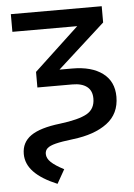

<svg xmlns="http://www.w3.org/2000/svg" viewBox="-53 -568 576 823"><g transform="rotate(-5 235.0 -156.0)"><path d="M28 75Q28 25 68 -3Q108 -31 194 -41Q275 -51 310.5 -71Q346 -91 346 -136Q346 -170 324 -187Q302 -204 262 -204H111V-271L304 -451H25V-527H416V-457L212 -272H267Q350 -272 397.5 -236.5Q445 -201 445 -135Q445 -62 391 -21.5Q337 19 244 30Q194 36 168.5 42.5Q143 49 132.5 58.5Q122 68 122 83Q122 102 140 119Q158 136 195 155L161 215Q94 187 61 152.5Q28 118 28 75Z"/></g></svg>

Font: FiraGO
Style: Regular
Weight: 400
Designer: bBox Type
Foundry: bBox Type GmbH
Version: Version 1.001;April 20, 2020;FontCreator 12.0.0.2555 64-bit